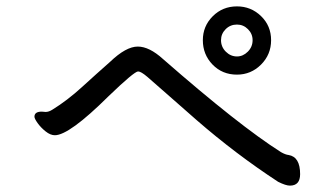

<svg xmlns="http://www.w3.org/2000/svg" viewBox="-20 -684 1040 602"><path d="M889 -102Q921 -102 921 -138Q921 -192 885 -198Q875 -199 861 -207Q730 -290 491 -499Q448 -538 412 -538Q375 -538 325 -490Q283 -453 237 -411Q191 -369 144 -340Q133 -333 123 -333L111 -334Q88 -334 88 -318Q88 -312 98 -298Q108 -284 123 -272Q138 -260 152 -260Q197 -260 320 -382Q401 -460 413 -460Q422 -460 442 -443Q462 -426 502.5 -390Q543 -354 597 -307Q719 -201 852 -114Q876 -102 889 -102ZM723 -507Q703 -507 688 -522Q673 -537 673 -558Q673 -578 687.5 -592.5Q702 -607 723 -607Q743 -607 757.5 -592.5Q772 -578 772 -558Q772 -537 757 -522Q742 -507 723 -507ZM723 -450Q767 -450 798.5 -481.5Q830 -513 830 -558Q830 -603 798.5 -633.5Q767 -664 723 -664Q678 -664 647 -633Q616 -602 616 -558Q616 -513 646.5 -481.5Q677 -450 723 -450Z"/></svg>

Font: LXGW WenKai Mono TC
Style: Bold
Weight: 700
Designer: LXGW / Fontworks Inc.
Foundry: LXGW / Fontworks Inc.
Version: Version 1.330